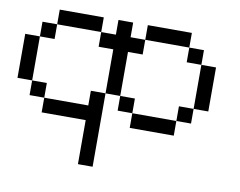

<svg xmlns="http://www.w3.org/2000/svg" viewBox="-82 -726 1241 991"><g transform="rotate(10 538.5 -230.5)"><path d="M0 -230.8V-461.5H76.9V-230.8H153.8V-153.8H76.9V-230.8ZM615.4 -153.8H846.2V-76.9H615.4ZM615.4 -153.8H538.5V-230.8H615.4ZM846.2 -153.8V-230.8H923.1V-153.8ZM923.1 -230.8V-461.5H1000V-230.8ZM923.1 -461.5H846.2V-538.5H923.1ZM846.2 -538.5H615.4V-461.5H538.5V-230.8H461.5V153.8H384.6V-76.9H153.8V-153.8H384.6V-230.8H461.5V-461.5H384.6V-538.5H153.8V-461.5H76.9V-538.5H153.8V-615.4H384.6V-538.5H461.5V-615.4H538.5V-538.5H615.4V-615.4H846.2Z"/></g></svg>

Font: Mintsoda - Lime Green 13x16
Style: Regular
Weight: 400
Designer: Mintsoda-15
Version: Version 1.0